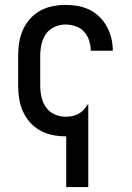

<svg xmlns="http://www.w3.org/2000/svg" viewBox="-20 -548 540 783"><path d="M250 215V8H247Q220 8 193.5 2.5Q167 -3 143.5 -16Q120 -29 102 -49.5Q84 -70 73 -95Q62 -120 58 -146.5Q54 -173 54 -200V-320Q54 -347 58 -373.5Q62 -400 73 -425Q84 -450 102 -470.5Q120 -491 143.5 -504Q167 -517 193.5 -522.5Q220 -528 247 -528Q273 -528 298 -523.5Q323 -519 345.5 -508Q368 -497 386 -479Q404 -461 416 -439Q428 -417 434 -392.5Q440 -368 440 -342V-341H350V-342Q350 -362 343.5 -382.5Q337 -403 323 -418.5Q309 -434 288.5 -441Q268 -448 247 -448Q224 -448 202 -438Q180 -428 167 -409Q154 -390 149 -366.5Q144 -343 144 -320V-200Q144 -177 149 -153.5Q154 -130 167 -111Q180 -92 202 -82Q224 -72 247 -72Q261 -72 274.5 -74.5Q288 -77 299.5 -83.5Q311 -90 320.5 -99.5Q330 -109 337 -121V-122H340V215Z"/></svg>

Font: Iosevka Curly Medium
Style: Regular
Weight: 500
Monospace: yes
Designer: Belleve Invis
Foundry: Belleve Invis
Version: Version 22.1.2; ttfautohint (v1.8.4)